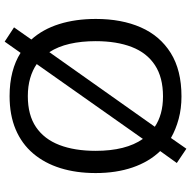

<svg xmlns="http://www.w3.org/2000/svg" viewBox="-18 -768 817 821"><g transform="rotate(90 390.5 -357.5)"><path d="M720 -358Q720 -275 699 -207.5Q678 -140 636.5 -91Q595 -42 533.5 -16Q472 10 391 10Q335 10 288.5 -2Q242 -14 206 -37L158 31L97 -9L149 -83Q105 -132 83 -202Q61 -272 61 -359Q61 -469 97 -551Q133 -633 206.5 -679Q280 -725 392 -725Q444 -725 488.5 -713Q533 -701 570 -680L616 -746L677 -705L626 -634Q672 -586 696 -516Q720 -446 720 -358ZM625 -358Q625 -487 574 -560L254 -106Q280 -88 314.5 -78Q349 -68 391 -68Q472 -68 523.5 -103Q575 -138 600 -203Q625 -268 625 -358ZM156 -358Q156 -297 167.5 -247Q179 -197 203 -160L522 -611Q497 -628 464.5 -637Q432 -646 392 -646Q311 -646 258.5 -611.5Q206 -577 181 -512.5Q156 -448 156 -358Z"/></g></svg>

Font: Noto Sans Sinhala
Style: Regular
Weight: 400
Designer: Jelle Bosma - Monotype Design Team
Foundry: Monotype Imaging Inc.
Version: Version 2.006